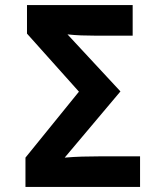

<svg xmlns="http://www.w3.org/2000/svg" viewBox="-20 -734 640 754"><path d="M530 0V-120H370Q335 -120 302 -119Q269 -118 234 -115L453 -375L245 -599Q272 -596 298.5 -595Q325 -594 352 -594H501V-714H86V-602L290 -374L80 -115V0Z"/></svg>

Font: Noto Sans Mono UI
Style: Bold
Weight: 700
Designer: Monotype Design team
Foundry: Monotype Imaging Inc.
Version: 1.000